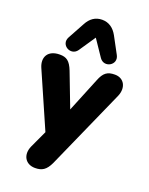

<svg xmlns="http://www.w3.org/2000/svg" viewBox="-176 -873 892 1151"><g transform="rotate(20 270.5 -297.5)"><path d="M368 -721C346 -761 314 -784 271 -784C228 -784 196 -761 175 -721L117 -615C87 -559 165 -515 200 -565L271 -670L342 -565C377 -515 455 -559 425 -615ZM195 189C239 189 265 174 289 122L516 -388C542 -448 514 -501 455 -501C408 -501 384 -485 363 -431L274 -213L191 -430C169 -486 146 -501 104 -501C27 -501 0 -448 26 -388L181 -34L130 76C103 136 133 189 195 189Z"/></g></svg>

Font: Nunito Black
Style: Regular
Weight: 900
Designer: Vernon Adams
Foundry: Vernon Adams
Version: Version 3.602